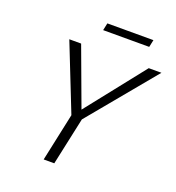

<svg xmlns="http://www.w3.org/2000/svg" viewBox="-144 -923 950 1038"><g transform="rotate(20 331.0 -404.5)"><path d="M561 -809 552 -767H287L296 -809ZM662 -658 344 -274 285 0H224L283 -276L132 -658H200L324 -323L589 -658Z"/></g></svg>

Font: EauTestInfant Semilight
Style: Italic
Weight: 300
Italic angle: -12°
Designer: Christian Thalmann (Catharsis Fonts)
Version: Version 0.001;PS 000.001;hotconv 1.0.88;makeotf.lib2.5.64775